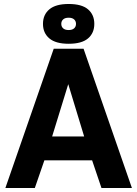

<svg xmlns="http://www.w3.org/2000/svg" viewBox="-20 -945 690 965"><path d="M250 -700H400L643 0H490L443 -139H203L155 0H7ZM403 -259 323 -522 242 -259ZM325 -725Q260 -725 228 -752Q196 -779 196 -825Q196 -871 228 -898Q260 -925 325 -925Q391 -925 422.5 -898Q454 -871 454 -825Q454 -779 422.5 -752Q391 -725 325 -725ZM325 -794Q343 -794 352.5 -802.5Q362 -811 362 -825Q362 -839 352.5 -847.5Q343 -856 325 -856Q307 -856 297.5 -847.5Q288 -839 288 -825Q288 -811 297.5 -802.5Q307 -794 325 -794Z"/></svg>

Font: 
Style: 㨦
Weight: 700
Designer: A.Korolkova, Vitaly Kuzmin
Foundry: ParaType Ltd
Version: Version 2.000